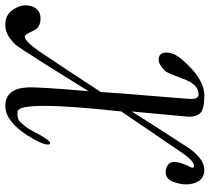

<svg xmlns="http://www.w3.org/2000/svg" viewBox="-196 -396 786 720"><g transform="rotate(90 197.0 -36.0)"><path d="M527 -358Q532 -331 521 -299Q509 -259 474 -265Q437 -272 446 -311Q447 -321 457 -344Q466 -360 466 -366Q466 -368 463 -370Q443 -377 402 -314L255 -98Q234 96 234 190Q234 291 256 291Q277 293 287.5 286.5Q298 280 318 253L346 202Q366 169 373 169Q379 169 379 178Q379 200 343 257Q290 337 235 337Q170 337 165 257Q162 220 179 25Q22 278 5 298Q-30 336 -67 337Q-111 339 -131 301Q-143 282 -143 261Q-143 236 -130 220.5Q-117 205 -94 205Q-70 205 -57 218Q-50 225 -40 248Q-36 256 -32 260.5Q-28 265 -24 264Q-7 262 30 209Q110 90 182 -21Q184 -53 187.5 -99Q191 -145 197 -217Q203 -289 207 -341Q210 -370 204.5 -380Q199 -390 183 -387Q152 -382 133 -331Q109 -266 103 -262Q79 -238 61 -238Q34 -238 34 -267Q34 -294 58 -323Q135 -415 205 -409Q239 -408 255 -399Q273 -388 275 -353L255 -137Q302 -212 391 -349Q431 -407 471 -409Q518 -411 527 -358Z"/></g></svg>

Font: GFS Solomos
Style: Regular
Weight: 400
Designer: George D. Matthiopoulos
Foundry: George D. Matthiopoulos
Version: Version 1.000